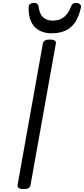

<svg xmlns="http://www.w3.org/2000/svg" viewBox="-20 -1287 578 1321"><path d="M143 14Q120 14 109.5 7Q99 0 101 -15L275 -988Q278 -1002 289.5 -1008.5Q301 -1015 323 -1015Q346 -1015 356.5 -1008Q367 -1001 364 -986L190 -14Q188 0 176.5 7Q165 14 143 14ZM335 -1058Q260 -1058 217.5 -1103Q175 -1148 177 -1239Q178 -1253 187.5 -1260Q197 -1267 213 -1267Q229 -1267 237 -1259.5Q245 -1252 246 -1239Q252 -1190 277 -1167.5Q302 -1145 344 -1145Q390 -1145 420.5 -1170Q451 -1195 467 -1238Q473 -1254 480.5 -1260.5Q488 -1267 503 -1267Q520 -1267 530 -1258Q540 -1249 537 -1236Q523 -1172 496 -1132.5Q469 -1093 429 -1075.5Q389 -1058 335 -1058Z"/></svg>

Font: Playwrite ZA
Style: Regular
Weight: 400
Designer: Veronika Burian, José Scaglione
Foundry: TypeTogether
Version: Version 1.002